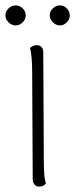

<svg xmlns="http://www.w3.org/2000/svg" viewBox="-29 -681 278 710"><path d="M133 -94Q133 -64 134.5 -40Q136 -16 141 -2Q137 2 131 5.5Q125 9 115 9Q105 9 98.5 1.5Q92 -6 92 -19L90 -412Q90 -442 88 -465.5Q86 -489 82 -504Q86 -507 92 -510.5Q98 -514 107 -514Q118 -514 124.5 -507Q131 -500 131 -487ZM29 -587Q14 -587 2.5 -598.5Q-9 -610 -9 -624Q-9 -639 2.5 -650Q14 -661 29 -661Q44 -661 55 -650Q66 -639 66 -624Q66 -610 55 -598.5Q44 -587 29 -587ZM192 -587Q178 -587 166.5 -598.5Q155 -610 155 -624Q155 -639 166.5 -650Q178 -661 192 -661Q207 -661 218 -650Q229 -639 229 -624Q229 -610 218 -598.5Q207 -587 192 -587Z"/></svg>

Font: Arima Thin ExtraLight
Style: Regular
Weight: 250
Version: Version 1.100